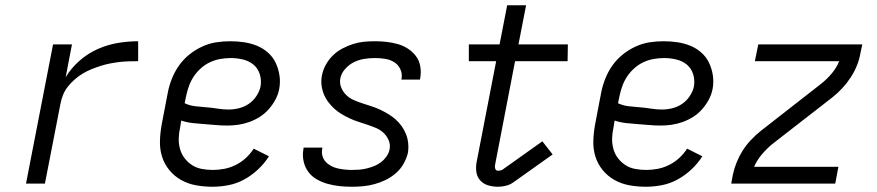

<svg xmlns="http://www.w3.org/2000/svg" viewBox="-20 -699 3340 731"><path d="M79 0 182 -530H254L230 -405Q251 -440 283 -468Q315 -496 352.5 -512.5Q390 -529 429 -535.5Q468 -542 506 -542V-466Q488 -466 470.5 -465.5Q453 -465 435.5 -463Q418 -461 400 -457.5Q382 -454 364.5 -448.5Q347 -443 329.5 -436Q312 -429 296 -419.5Q280 -410 265.5 -397.5Q251 -385 239 -370Q227 -355 220 -337.5Q213 -320 210 -303L151 0Z M789 12Q757 12 726.5 6.5Q696 1 670 -13.5Q644 -28 625 -51Q606 -74 597 -102.5Q588 -131 589 -163Q590 -195 596 -227L619 -347Q624 -373 634.5 -399.5Q645 -426 661.5 -449.5Q678 -473 701 -491.5Q724 -510 750.5 -522Q777 -534 803.5 -538Q830 -542 857 -542Q884 -542 910 -538Q936 -534 959 -524.5Q982 -515 1000.5 -498.5Q1019 -482 1029.5 -460Q1040 -438 1044 -412.5Q1048 -387 1043 -360Q1039 -339 1028.5 -319.5Q1018 -300 1003 -283Q988 -266 969 -254Q950 -242 929 -234.5Q908 -227 887 -224Q866 -221 846 -221Q823 -221 801.5 -223Q780 -225 757.5 -226.5Q735 -228 713 -230.5Q691 -233 670 -240L666 -215Q661 -193 660.5 -172Q660 -151 665.5 -131.5Q671 -112 683 -96.5Q695 -81 711 -70.5Q727 -60 747.5 -56Q768 -52 790 -52Q811 -52 833 -56Q855 -60 876.5 -70.5Q898 -81 915.5 -97Q933 -113 946 -133L1004 -104Q987 -77 962.5 -54Q938 -31 909.5 -15.5Q881 0 850 6Q819 12 789 12ZM850 -282Q870 -282 890 -287Q910 -292 927 -303.5Q944 -315 956 -333Q968 -351 972 -370Q976 -394 969 -416.5Q962 -439 945 -453Q928 -467 905 -472.5Q882 -478 858 -478Q839 -478 819 -474.5Q799 -471 780.5 -462.5Q762 -454 746 -440Q730 -426 718.5 -409Q707 -392 700 -373Q693 -354 689 -335L683 -306Q702 -297 723.5 -294.5Q745 -292 766 -290.5Q787 -289 808 -285.5Q829 -282 850 -282Z M1319 12Q1295 12 1272 9.5Q1249 7 1227.5 1Q1206 -5 1186.5 -16Q1167 -27 1154 -44.5Q1141 -62 1136 -84.5Q1131 -107 1135 -130L1136 -137H1207V-133Q1204 -119 1207.5 -106Q1211 -93 1219.5 -83.5Q1228 -74 1240 -67.5Q1252 -61 1265 -58Q1278 -55 1292 -53.5Q1306 -52 1320 -52Q1334 -52 1347.5 -53Q1361 -54 1375.5 -57.5Q1390 -61 1404 -66.5Q1418 -72 1430 -81Q1442 -90 1451 -102.5Q1460 -115 1463 -129Q1467 -148 1460 -164.5Q1453 -181 1440.5 -193Q1428 -205 1411 -212Q1394 -219 1377.5 -224.5Q1361 -230 1344 -235.5Q1327 -241 1311 -248.5Q1295 -256 1280 -265Q1265 -274 1252.5 -285.5Q1240 -297 1229.5 -311Q1219 -325 1212.5 -341.5Q1206 -358 1204 -376Q1202 -394 1206 -413Q1210 -434 1221 -453.5Q1232 -473 1248 -488.5Q1264 -504 1284 -514.5Q1304 -525 1324.5 -531.5Q1345 -538 1365.5 -540Q1386 -542 1407 -542Q1430 -542 1452 -539.5Q1474 -537 1495 -531Q1516 -525 1533.5 -513.5Q1551 -502 1563.5 -485.5Q1576 -469 1580 -447Q1584 -425 1580 -402L1579 -396H1508L1509 -400Q1512 -419 1504 -436Q1496 -453 1480.5 -462.5Q1465 -472 1446 -475Q1427 -478 1407 -478Q1388 -478 1368 -475Q1348 -472 1329 -463Q1310 -454 1295 -437.5Q1280 -421 1276 -402Q1272 -383 1279 -366Q1286 -349 1298.5 -337Q1311 -325 1327 -318Q1343 -311 1360 -305.5Q1377 -300 1394 -294.5Q1411 -289 1427 -281.5Q1443 -274 1458 -265Q1473 -256 1486 -244.5Q1499 -233 1509 -219Q1519 -205 1525.5 -189Q1532 -173 1534 -154.5Q1536 -136 1533 -117Q1528 -96 1516.5 -75.5Q1505 -55 1487 -39.5Q1469 -24 1448.5 -14Q1428 -4 1406 2Q1384 8 1362.5 10Q1341 12 1319 12Z M1876 12Q1856 12 1838 6.5Q1820 1 1808 -12.5Q1796 -26 1793.5 -45Q1791 -64 1795 -84L1869 -466H1765V-530H1882L1911 -679H1983L1954 -530H2142L2141 -466H1941L1865 -72Q1863 -64 1865.5 -56.5Q1868 -49 1876 -49Q1881 -49 1885.5 -50Q1890 -51 1893 -53L2045 -161L2084 -111L1932 -3Q1920 5 1905 8.5Q1890 12 1876 12Z M2439 12Q2407 12 2376.5 6.5Q2346 1 2320 -13.5Q2294 -28 2275 -51Q2256 -74 2247 -102.5Q2238 -131 2239 -163Q2240 -195 2246 -227L2269 -347Q2274 -373 2284.5 -399.5Q2295 -426 2311.5 -449.5Q2328 -473 2351 -491.5Q2374 -510 2400.5 -522Q2427 -534 2453.5 -538Q2480 -542 2507 -542Q2534 -542 2560 -538Q2586 -534 2609 -524.5Q2632 -515 2650.5 -498.5Q2669 -482 2679.5 -460Q2690 -438 2694 -412.5Q2698 -387 2693 -360Q2689 -339 2678.5 -319.5Q2668 -300 2653 -283Q2638 -266 2619 -254Q2600 -242 2579 -234.5Q2558 -227 2537 -224Q2516 -221 2496 -221Q2473 -221 2451.5 -223Q2430 -225 2407.5 -226.5Q2385 -228 2363 -230.5Q2341 -233 2320 -240L2316 -215Q2311 -193 2310.5 -172Q2310 -151 2315.5 -131.5Q2321 -112 2333 -96.5Q2345 -81 2361 -70.5Q2377 -60 2397.5 -56Q2418 -52 2440 -52Q2461 -52 2483 -56Q2505 -60 2526.5 -70.5Q2548 -81 2565.5 -97Q2583 -113 2596 -133L2654 -104Q2637 -77 2612.5 -54Q2588 -31 2559.5 -15.5Q2531 0 2500 6Q2469 12 2439 12ZM2500 -282Q2520 -282 2540 -287Q2560 -292 2577 -303.5Q2594 -315 2606 -333Q2618 -351 2622 -370Q2626 -394 2619 -416.5Q2612 -439 2595 -453Q2578 -467 2555 -472.5Q2532 -478 2508 -478Q2489 -478 2469 -474.5Q2449 -471 2430.5 -462.5Q2412 -454 2396 -440Q2380 -426 2368.5 -409Q2357 -392 2350 -373Q2343 -354 2339 -335L2333 -306Q2352 -297 2373.5 -294.5Q2395 -292 2416 -290.5Q2437 -289 2458 -285.5Q2479 -282 2500 -282Z M2764 0 2770 -33Q2775 -57 2784.5 -80.5Q2794 -104 2807.5 -125.5Q2821 -147 2839 -166Q2857 -185 2877 -201L3105 -379Q3128 -397 3146.5 -419Q3165 -441 3175 -466H2854L2867 -530H3263L3256 -497Q3252 -473 3242.5 -449.5Q3233 -426 3219 -404.5Q3205 -383 3187.5 -364Q3170 -345 3150 -329L2921 -151Q2899 -133 2880.5 -111Q2862 -89 2851 -64H3172L3160 0Z"/></svg>

Font: Lode
Style: Italic
Weight: 400
Italic angle: -11°
Monospace: yes
Designer: Belleve Invis
Foundry: Belleve Invis
Version: Version 29.2.0; ttfautohint (v1.8.3)